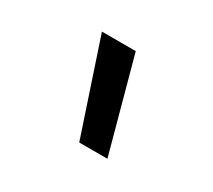

<svg xmlns="http://www.w3.org/2000/svg" viewBox="-76 -902 653 590"><g transform="rotate(30 250.0 -607.0)"><path d="M250 -442 140 -772H260L350 -442Z"/></g></svg>

Font: Iosevka Semibold
Style: Regular
Weight: 600
Monospace: yes
Designer: Belleve Invis
Foundry: Belleve Invis
Version: Version 33.2.3; ttfautohint (v1.8.4)